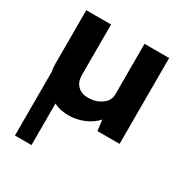

<svg xmlns="http://www.w3.org/2000/svg" viewBox="-185 -682 1005 1065"><g transform="rotate(30 317.5 -150.0)"><path d="M432.1 -549.8H589.8V0H448.2L439 -68.8Q408.7 -34.2 361.3 -14.6Q314 4.9 264.2 4.9Q210.4 4.9 168.9 -16.1L169.9 -12.2V250H64V-155.8Q59.1 -182.6 59.1 -207V-549.8H217.8V-226.1Q217.8 -183.6 242.2 -158.7Q266.6 -133.8 310.1 -133.8Q358.4 -133.8 395.3 -159.7Q432.1 -185.5 432.1 -226.1Z"/></g></svg>

Font: Oakes Grotesk Bold
Style: Regular
Weight: 700
Designer: Samuel Oakes
Foundry: Samuel Oakes
Version: Version 1.000;PS 001.000;hotconv 1.0.88;makeotf.lib2.5.64775